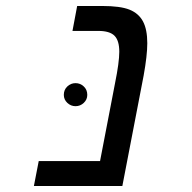

<svg xmlns="http://www.w3.org/2000/svg" viewBox="-20 -619 640 639"><path d="M387.2 0H92.8L108.9 -83H313L362.8 -341.8Q377 -411.6 377 -446.8Q377 -483.9 361.1 -500Q345.2 -516.1 307.1 -516.1H221.2L236.8 -599.1H319.8Q380.4 -599.1 410.9 -586.9Q441.4 -574.7 455.8 -547.9Q470.2 -521 470.2 -475.1Q470.2 -434.6 458 -367.2ZM192.4 -303.2Q192.4 -320.3 204.1 -331.3Q215.8 -342.3 231.4 -342.3Q247.1 -342.3 258.8 -331.3Q270.5 -320.3 270.5 -303.2Q270.5 -287.6 258.8 -276.6Q247.1 -265.6 231.4 -265.6Q215.8 -265.6 204.1 -276.6Q192.4 -287.6 192.4 -303.2Z"/></svg>

Font: Cousine
Style: Italic
Weight: 400
Italic angle: -12°
Monospace: yes
Designer: Steve Matteson
Foundry: Monotype Imaging Inc.
Version: Version 1.21